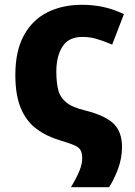

<svg xmlns="http://www.w3.org/2000/svg" viewBox="-20 -579 565 801"><path d="M276 202Q300 162 311.5 133.5Q323 105 323 82Q323 60 316 47.5Q309 35 289 26.5Q269 18 232 7Q174 -10 131.5 -42Q89 -74 66.5 -128.5Q44 -183 44 -266Q44 -367 80 -432Q116 -497 178.5 -528Q241 -559 322 -559Q368 -559 410.5 -550Q453 -541 497 -520L448 -393Q410 -409 382 -417Q354 -425 324 -425Q266 -425 240.5 -384.5Q215 -344 215 -281Q215 -237 222.5 -205.5Q230 -174 255.5 -152.5Q281 -131 336 -118Q419 -97 454 -63Q489 -29 489 34Q489 81 472.5 125.5Q456 170 435 202Z"/></svg>

Font: Noto Sans ExtraBold
Style: Regular
Weight: 800
Designer: Monotype Design Team
Foundry: Monotype Imaging Inc.
Version: Version 2.007